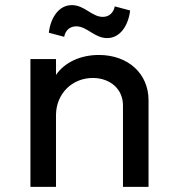

<svg xmlns="http://www.w3.org/2000/svg" viewBox="-20 -731 700 751"><path d="M461 -319V0H561V-339C561 -443 481 -516 367 -516C293 -516 232 -486 199 -438V-500H99V0H199V-280C199 -364 262 -427 345 -426C413 -425 461 -381 461 -319ZM171 -603 231 -587C236 -613 254 -628 278 -628C321 -628 349 -582 399 -582C450 -582 482 -631 489 -690L429 -706C424 -682 408 -665 382 -665C339 -665 311 -711 261 -711C210 -711 178 -662 171 -603Z"/></svg>

Font: Uncut Plan8
Style: Regular
Weight: 400
Designer: Kasper Nordkvist
Foundry: UNCUT.wtf
Version: Version 1.002;Glyphs 3.1.2 (3151)